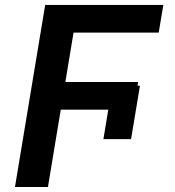

<svg xmlns="http://www.w3.org/2000/svg" viewBox="-20 -747 699 767"><path d="M539.1 -404.5 503.6 -191.1H393.1L412.6 -308.9H222.7L171.5 0H39.8L160.5 -727.3H632.5L614 -616.8H273.8L241.1 -419.4H532L529.5 -404.5Z"/></svg>

Font: Inter UI Semi Bold
Style: Italic
Weight: 600
Italic angle: -9.39999°
Designer: Rasmus Andersson
Foundry: rsms
Version: 3.2;8d6f07862